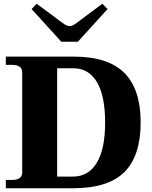

<svg xmlns="http://www.w3.org/2000/svg" viewBox="-20 -1001 809 1021"><path d="M148 -953 175 -981 310 -881Q334 -862 350 -862Q366 -862 390 -881L524 -981L552 -953L394 -779H306ZM11 -44H43Q98 -44 98 -83V-617Q98 -656 43 -656H11V-700H371Q555 -700 641.5 -613Q728 -526 728 -350Q728 -172 641.5 -86Q555 0 370 0H11ZM368 -62Q450 -62 494.5 -135Q539 -208 539 -350Q539 -491 495.5 -564.5Q452 -638 370 -638H284V-62Z"/></svg>

Font: Taviraj
Style: Bold
Weight: 700
Designer: Katatrad Team
Foundry: CadsonDemak
Version: Version 1.001